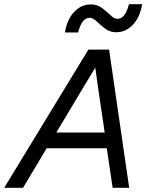

<svg xmlns="http://www.w3.org/2000/svg" viewBox="-55 -897 718 917"><path d="M561 -877H624Q613 -813 579 -778Q545 -743 500 -743Q470 -743 447 -760.5Q424 -778 406.5 -795Q389 -812 373 -812Q336 -812 318 -742H255Q266 -806 300 -841Q334 -876 379 -876Q409 -876 432 -859Q455 -842 472.5 -824.5Q490 -807 506 -807Q543 -807 561 -877ZM367 -660H466L562 0H483L455 -189H168L55 0H-35ZM214 -264H445L414 -474L400 -574L342 -478Z"/></svg>

Font: Elaine Sans
Style: Italic
Weight: 400
Italic angle: -13°
Designer: Wei Huang
Foundry: Wei Huang
Version: Version 2.001;December 24, 2019;FontCreator 12.0.0.2547 64-b